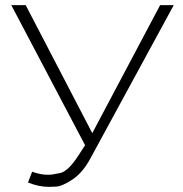

<svg xmlns="http://www.w3.org/2000/svg" viewBox="-20 -720 711 747"><path d="M105 -52Q137 -40 167 -40Q184 -40 215 -47Q246 -54 287 -118L311 -155L24 -700H80L339 -202L603 -700H656L333 -106Q303 -49 262.5 -22Q222 5 198 6Q174 7 171 7Q130 7 89 -10Z"/></svg>

Font: Montserrat Z Light
Style: Regular
Weight: 300
Designer: Julieta Ulanovsky
Foundry: Julieta Ulanovsky
Version: Version 8.000